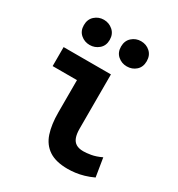

<svg xmlns="http://www.w3.org/2000/svg" viewBox="-181 -870 923 998"><g transform="rotate(30 280.0 -371.0)"><path d="M374 12Q303 12 261.5 -15.5Q220 -43 203 -94.5Q186 -146 186 -218V-412H40V-526H324V-200Q324 -169 331.5 -148.5Q339 -128 355.5 -118Q372 -108 399 -108Q417 -108 444 -112.5Q471 -117 505 -133L523 -22Q495 -9 469 -1.5Q443 6 419 9Q395 12 374 12ZM374 -603Q343 -603 320 -623Q297 -643 297 -678Q297 -713 320 -733.5Q343 -754 374 -754Q406 -754 428.5 -733.5Q451 -713 451 -678Q451 -643 428.5 -623Q406 -603 374 -603ZM151 -603Q120 -603 97 -623Q74 -643 74 -678Q74 -713 97 -733.5Q120 -754 151 -754Q182 -754 205.5 -733.5Q229 -713 229 -678Q229 -643 205.5 -623Q182 -603 151 -603Z"/></g></svg>

Font: Ubuntu Sans Mono
Style: Regular
Weight: 400
Monospace: yes
Designer: Dalton Maag Ltd
Foundry: Dalton Maag Ltd
Version: Version 1.006